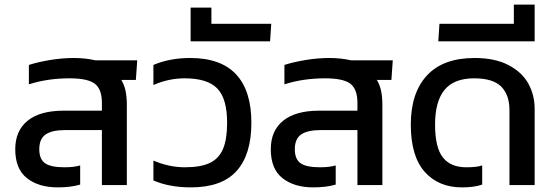

<svg xmlns="http://www.w3.org/2000/svg" viewBox="-20 -801 2398 831"><path d="M46 -155Q46 -235 99.5 -278.5Q153 -322 256 -322H421V-356Q421 -415 390.5 -438.5Q360 -462 281 -462Q186 -462 105 -436V-520Q146 -533 198 -541.5Q250 -550 300 -550Q348 -550 393 -540H574L568 -455H505Q518 -434 523.5 -407.5Q529 -381 529 -346V0H421V-238H262Q205 -238 177.5 -219Q150 -200 150 -155Q150 -112 175 -94.5Q200 -77 259 -77Q300 -77 327 -85V-2Q286 10 230 10Q147 10 96.5 -30Q46 -70 46 -155Z M644 -20V-106Q712 -77 780 -77Q849 -77 888.5 -96Q928 -115 945.5 -157Q963 -199 963 -270Q963 -374 920.5 -418Q878 -462 779 -462Q710 -462 644 -433V-520Q715 -550 803 -550Q936 -550 1002 -479Q1068 -408 1068 -270Q1068 -132 1004 -61Q940 10 806 10Q713 10 644 -20Z M805 -768H895V-698H1154L1149 -622H805Z M1152 -155Q1152 -235 1205.5 -278.5Q1259 -322 1362 -322H1527V-356Q1527 -415 1496.5 -438.5Q1466 -462 1387 -462Q1292 -462 1211 -436V-520Q1252 -533 1304 -541.5Q1356 -550 1406 -550Q1454 -550 1499 -540H1680L1674 -455H1611Q1624 -434 1629.5 -407.5Q1635 -381 1635 -346V0H1527V-238H1368Q1311 -238 1283.5 -219Q1256 -200 1256 -155Q1256 -112 1281 -94.5Q1306 -77 1365 -77Q1406 -77 1433 -85V-2Q1392 10 1336 10Q1253 10 1202.5 -30Q1152 -70 1152 -155Z M1758 -262Q1758 -399 1828 -474.5Q1898 -550 2034 -550Q2122 -550 2180.5 -519.5Q2239 -489 2266.5 -439.5Q2294 -390 2294 -330V0H2185V-325Q2185 -390 2149.5 -426Q2114 -462 2032 -462Q1945 -462 1904 -412Q1863 -362 1863 -262Q1863 -163 1896.5 -120Q1930 -77 1998 -77Q2044 -77 2067 -85V-2Q2033 10 1979 10Q1878 10 1818 -57.5Q1758 -125 1758 -262Z M1882 -698H2204V-781H2294V-622H1877Z"/></svg>

Font: Kanit
Style: Regular
Weight: 400
Designer: Katatrad Team
Foundry: Cadson Demak
Version: Version 1.001